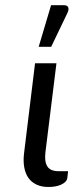

<svg xmlns="http://www.w3.org/2000/svg" viewBox="-20 -724 314 749"><path d="M70.3 0ZM116.7 -477.1H200.2L157.2 -129.9Q152.8 -93.8 164.6 -75Q176.3 -56.2 208.5 -56.2H245.6L242.7 -30.3Q241.7 -21.5 235.1 -14.9Q228.5 -8.3 218.5 -3.7Q208.5 1 195.6 3.2Q182.6 5.4 168.9 5.4Q141.6 5.4 121.8 -4.2Q102.1 -13.7 90.3 -30.8Q78.6 -47.9 74.5 -71.8Q70.3 -95.7 73.7 -125ZM130.9 -541.5 179.2 -703.6H230.5Q242.7 -703.6 246.1 -695.3Q249.5 -687 243.2 -673.8L179.7 -541.5Z"/></svg>

Font: Carlito
Style: Italic
Weight: 400
Italic angle: -7°
Designer: Lukasz Dziedzic
Foundry: tyPoland Lukasz Dziedzic
Version: Version 1.104